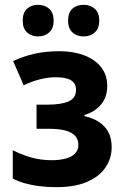

<svg xmlns="http://www.w3.org/2000/svg" viewBox="-20 -770 520 800"><path d="M229 -556.6Q284.7 -556.6 329.3 -540Q374 -523.4 400.4 -491.2Q426.8 -459 426.8 -411.6Q426.8 -365.2 400.9 -334.5Q375 -303.7 332 -291V-286.1Q365.7 -278.8 391.1 -262.7Q416.5 -246.6 430.9 -220.5Q445.3 -194.3 445.3 -157.2Q445.3 -110.4 419.7 -72.5Q394 -34.7 343.3 -12.5Q292.5 9.8 215.8 9.8Q178.2 9.8 145.8 5.9Q113.3 2 85.2 -5.9Q57.1 -13.7 33.2 -25.9V-144.5Q65.4 -127 107.2 -114.7Q148.9 -102.5 194.8 -102.5Q227.5 -102.5 252.9 -109.1Q278.3 -115.7 292.5 -130.1Q306.6 -144.5 306.6 -167Q306.6 -188.5 293.7 -203.4Q280.8 -218.3 253.4 -225.8Q226.1 -233.4 183.1 -233.4H132.3V-334H178.2Q236.3 -334 266.6 -347.9Q296.9 -361.8 296.9 -395.5Q296.9 -421.9 276.4 -435.1Q255.9 -448.2 211.4 -448.2Q181.2 -448.2 146.2 -439.5Q111.3 -430.7 78.6 -414.6L34.7 -515.6Q79.1 -536.1 125.2 -546.4Q171.4 -556.6 229 -556.6ZM74.7 -683.6Q74.7 -717.8 92.8 -733.9Q110.8 -750 138.7 -750Q166.5 -750 185.1 -733.4Q203.6 -716.8 203.6 -683.6Q203.6 -651.9 185.1 -635Q166.5 -618.2 138.7 -618.2Q110.8 -618.2 92.8 -634.8Q74.7 -651.4 74.7 -683.6ZM263.7 -683.6Q263.7 -717.8 281.7 -733.9Q299.8 -750 328.6 -750Q356.4 -750 375 -733.4Q393.6 -716.8 393.6 -683.6Q393.6 -651.9 375 -635Q356.4 -618.2 328.6 -618.2Q299.8 -618.2 281.7 -635Q263.7 -651.9 263.7 -683.6Z"/></svg>

Font: Open Sans SemiCondensed
Style: Bold
Weight: 700
Width: 4
Designer: Monotype Design Team
Foundry: Monotype Imaging Inc.
Version: Version 3.003